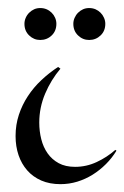

<svg xmlns="http://www.w3.org/2000/svg" viewBox="-20 -452 315 487"><path d="M275.4 -69.8Q264.2 -51.3 248.8 -35.9Q233.4 -20.5 215.1 -9Q196.8 2.4 176 8.8Q155.3 15.1 133.3 15.1Q106 15.1 84.7 5.9Q63.5 -3.4 49.1 -19.8Q34.7 -36.1 27.1 -58.3Q19.5 -80.6 19.5 -106.9Q19.5 -135.3 27.8 -160.6Q36.1 -186 50.8 -208.3Q65.4 -230.5 85.2 -249Q105 -267.6 127.4 -282.2L133.3 -277.8Q109.4 -249.5 94.5 -214.4Q79.6 -179.2 79.6 -141.1Q79.6 -119.1 84.7 -98.9Q89.8 -78.6 100.8 -63Q111.8 -47.4 128.9 -38.1Q146 -28.8 170.4 -28.8Q199.2 -28.8 225.3 -41Q251.5 -53.2 272.5 -71.8ZM123 -391.6Q123 -373.5 111.1 -362.1Q99.1 -350.6 82 -350.6Q65.9 -350.6 54 -362.1Q42 -373.5 42 -391.6Q42 -399.4 45.2 -406.7Q48.3 -414.1 54 -419.7Q59.6 -425.3 66.7 -428.5Q73.7 -431.6 82 -431.6Q90.8 -431.6 98.1 -428.5Q105.5 -425.3 111.1 -419.7Q116.7 -414.1 119.9 -406.7Q123 -399.4 123 -391.6ZM247.1 -391.6Q247.1 -373.5 235.1 -362.1Q223.1 -350.6 206.1 -350.6Q189.9 -350.6 178 -362.1Q166 -373.5 166 -391.6Q166 -399.4 169.2 -406.7Q172.4 -414.1 178 -419.7Q183.6 -425.3 190.7 -428.5Q197.8 -431.6 206.1 -431.6Q214.8 -431.6 222.2 -428.5Q229.5 -425.3 235.1 -419.7Q240.7 -414.1 243.9 -406.7Q247.1 -399.4 247.1 -391.6Z"/></svg>

Font: Montez
Style: Regular
Weight: 400
Designer: Astigmatic (AOETI)
Foundry: Astigmatic (AOETI)
Version: Version 1.001